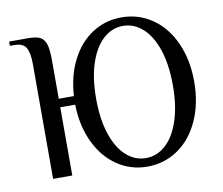

<svg xmlns="http://www.w3.org/2000/svg" viewBox="-77 -774 1028 887"><g transform="rotate(-10 436.5 -330.0)"><path d="M266 -320H196V0H106V-540Q106 -591 92 -615.5Q78 -640 36 -640H16V-660H106Q143 -660 161.5 -650.5Q180 -641 188 -616Q196 -591 196 -540V-360H267Q273 -456 310.5 -528.5Q348 -601 409 -640.5Q470 -680 546 -680Q625 -680 689 -636.5Q753 -593 789.5 -513Q826 -433 826 -330Q826 -227 789.5 -147Q753 -67 689 -23.5Q625 20 546 20Q468 20 405 -22.5Q342 -65 305 -142.5Q268 -220 266 -320ZM726 -330Q726 -427 702.5 -497Q679 -567 638 -603.5Q597 -640 546 -640Q495 -640 454 -603.5Q413 -567 389.5 -497Q366 -427 366 -330Q366 -233 389.5 -163Q413 -93 454 -56.5Q495 -20 546 -20Q597 -20 638 -56.5Q679 -93 702.5 -163Q726 -233 726 -330Z"/></g></svg>

Font: El Messiri
Style: Regular
Weight: 400
Designer: Mohamed Gaber
Foundry: Kief Type Foundry
Version: Version 2.006